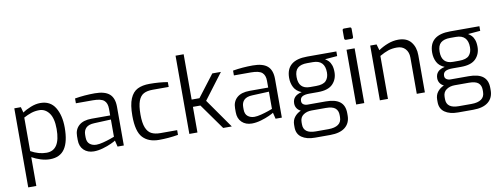

<svg xmlns="http://www.w3.org/2000/svg" viewBox="-75 -1181 4786 1844"><g transform="rotate(-10 2317.5 -259.0)"><path d="M76 -534H140L155 -479Q187 -502 236 -521.5Q285 -541 330 -541Q428 -541 474.5 -464Q521 -387 521 -268Q521 -131 474.5 -62Q428 7 330 7Q287 7 241.5 -7Q196 -21 155 -44V237H76ZM442 -268Q442 -373 404 -424Q366 -475 308 -475Q266 -475 229 -462.5Q192 -450 155 -430V-103Q231 -60 308 -60Q442 -60 442 -268Z M623 -128V-166Q623 -231 665.5 -269Q708 -307 790 -307H971V-373Q971 -427 941.5 -453Q912 -479 833 -479H667V-526Q761 -542 862 -542Q959 -542 1004.5 -502.5Q1050 -463 1050 -377V0H989L974 -61Q967 -55 930.5 -38Q894 -21 847 -7.5Q800 6 758 6Q698 6 660.5 -30Q623 -66 623 -128ZM971 -99V-267L808 -260Q753 -258 727.5 -233Q702 -208 702 -165V-141Q702 -95 728.5 -74Q755 -53 793 -53Q820 -53 859 -63Q898 -73 929.5 -84Q961 -95 971 -99Z M1180 -266Q1180 -373 1205.5 -433Q1231 -493 1278 -516.5Q1325 -540 1395 -540Q1491 -540 1572 -526V-479H1416Q1361 -479 1327.5 -461Q1294 -443 1276.5 -396.5Q1259 -350 1259 -264Q1259 -182 1277.5 -136.5Q1296 -91 1330 -73.5Q1364 -56 1417 -56H1580V-10Q1486 6 1393 6Q1291 6 1235.5 -53.5Q1180 -113 1180 -266Z M1689 -763H1768V-321H1844L2007 -534H2091L1903 -285L2103 0H2019L1841 -250H1768V0H1689Z M2164 -128V-166Q2164 -231 2206.5 -269Q2249 -307 2331 -307H2512V-373Q2512 -427 2482.5 -453Q2453 -479 2374 -479H2208V-526Q2302 -542 2403 -542Q2500 -542 2545.5 -502.5Q2591 -463 2591 -377V0H2530L2515 -61Q2508 -55 2471.5 -38Q2435 -21 2388 -7.5Q2341 6 2299 6Q2239 6 2201.5 -30Q2164 -66 2164 -128ZM2512 -99V-267L2349 -260Q2294 -258 2268.5 -233Q2243 -208 2243 -165V-141Q2243 -95 2269.5 -74Q2296 -53 2334 -53Q2361 -53 2400 -63Q2439 -73 2470.5 -84Q2502 -95 2512 -99Z M3217 -490 3097 -480Q3117 -467 3130.5 -453.5Q3144 -440 3154.5 -412.5Q3165 -385 3165 -343Q3165 -273 3120 -227Q3075 -181 2976 -181H2891Q2846 -181 2823 -168Q2800 -155 2800 -124Q2800 -102 2816.5 -91Q2833 -80 2856 -80H3033Q3126 -80 3171.5 -44Q3217 -8 3217 67V89Q3217 163 3166.5 204Q3116 245 3020 245H2871Q2790 245 2742.5 211.5Q2695 178 2695 113V89Q2695 45 2719 14Q2743 -17 2782 -34Q2757 -46 2744 -66.5Q2731 -87 2731 -113Q2731 -189 2821 -208Q2769 -229 2747.5 -270.5Q2726 -312 2726 -363Q2726 -535 2932 -535H3217ZM3093 -352Q3093 -473 2977 -473H2920Q2860 -473 2829 -446.5Q2798 -420 2798 -359Q2798 -242 2908 -242H2968Q3038 -242 3065.5 -272Q3093 -302 3093 -352ZM2885 -18Q2837 -18 2803.5 5.5Q2770 29 2770 76V98Q2770 187 2889 187H3013Q3075 187 3108.5 163.5Q3142 140 3142 92V72Q3142 29 3115 5.5Q3088 -18 3023 -18Z M3312 -645V-723Q3312 -739 3328 -739H3384Q3399 -739 3399 -723V-645Q3399 -629 3384 -629H3328Q3321 -629 3316.5 -633.5Q3312 -638 3312 -645ZM3316 -534H3395V0H3316Z M3547 -534H3609L3626 -475Q3668 -504 3719 -523.5Q3770 -543 3821 -543Q3904 -543 3945 -492Q3986 -441 3986 -363V0H3907V-354Q3907 -406 3877.5 -438.5Q3848 -471 3796 -471Q3748 -471 3710.5 -458.5Q3673 -446 3626 -419V0H3547Z M4612 -490 4492 -480Q4512 -467 4525.5 -453.5Q4539 -440 4549.5 -412.5Q4560 -385 4560 -343Q4560 -273 4515 -227Q4470 -181 4371 -181H4286Q4241 -181 4218 -168Q4195 -155 4195 -124Q4195 -102 4211.5 -91Q4228 -80 4251 -80H4428Q4521 -80 4566.5 -44Q4612 -8 4612 67V89Q4612 163 4561.5 204Q4511 245 4415 245H4266Q4185 245 4137.5 211.5Q4090 178 4090 113V89Q4090 45 4114 14Q4138 -17 4177 -34Q4152 -46 4139 -66.5Q4126 -87 4126 -113Q4126 -189 4216 -208Q4164 -229 4142.5 -270.5Q4121 -312 4121 -363Q4121 -535 4327 -535H4612ZM4488 -352Q4488 -473 4372 -473H4315Q4255 -473 4224 -446.5Q4193 -420 4193 -359Q4193 -242 4303 -242H4363Q4433 -242 4460.5 -272Q4488 -302 4488 -352ZM4280 -18Q4232 -18 4198.5 5.5Q4165 29 4165 76V98Q4165 187 4284 187H4408Q4470 187 4503.5 163.5Q4537 140 4537 92V72Q4537 29 4510 5.5Q4483 -18 4418 -18Z"/></g></svg>

Font: Exo
Style: Regular
Weight: 400
Designer: Natanael Gama
Foundry: Natanael Gama
Version: Version 1.500; ttfautohint (v1.6)